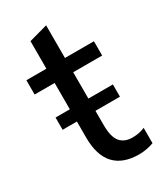

<svg xmlns="http://www.w3.org/2000/svg" viewBox="-171 -734 699 815"><g transform="rotate(-30 178.0 -327.0)"><path d="M264 9Q185 9 144.5 -34.5Q104 -78 104 -166V-433H6V-503H104V-638L195 -663V-503H337V-433H195V-174Q195 -116 215.5 -91.5Q236 -67 275 -67Q295 -67 309.5 -70.5Q324 -74 336 -79V-4Q321 2 301.5 5.5Q282 9 264 9ZM34 -244V-304H315V-244Z"/></g></svg>

Font: Mulish Medium
Style: Regular
Weight: 500
Designer: Vernon Adams
Foundry: Vernon Adams
Version: Version 3.603; ttfautohint (v1.8.3)